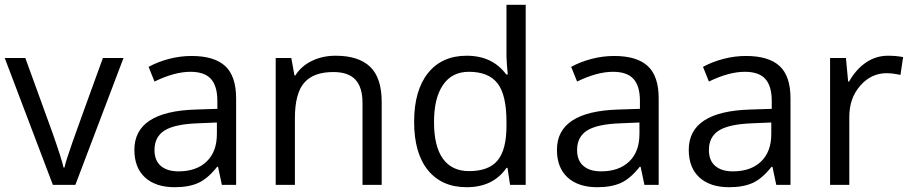

<svg xmlns="http://www.w3.org/2000/svg" viewBox="-20 -780 3844 810"><path d="M203.1 0 0 -535.2H86.9L202.1 -217.8Q241.2 -106.4 248 -73.2H252Q257.3 -99.1 285.9 -180.4Q314.5 -261.7 414.1 -535.2H501L297.9 0Z M916 0 899.9 -76.2H896Q856 -25.9 816.2 -8.1Q776.4 9.8 716.8 9.8Q637.2 9.8 592 -31.2Q546.9 -72.3 546.9 -147.9Q546.9 -310.1 806.2 -317.9L897 -320.8V-354Q897 -417 869.9 -447Q842.8 -477.1 783.2 -477.1Q716.3 -477.1 631.8 -436L606.9 -498Q646.5 -519.5 693.6 -531.7Q740.7 -543.9 788.1 -543.9Q883.8 -543.9 929.9 -501.5Q976.1 -459 976.1 -365.2V0ZM732.9 -57.1Q808.6 -57.1 851.8 -98.6Q895 -140.1 895 -214.8V-263.2L814 -259.8Q717.3 -256.3 674.6 -229.7Q631.8 -203.1 631.8 -147Q631.8 -103 658.4 -80.1Q685.1 -57.1 732.9 -57.1Z M1509.3 0V-346.2Q1509.3 -411.6 1479.5 -443.8Q1449.7 -476.1 1386.2 -476.1Q1302.2 -476.1 1263.2 -430.7Q1224.1 -385.3 1224.1 -280.8V0H1143.1V-535.2H1209L1222.2 -461.9H1226.1Q1251 -501.5 1295.9 -523.2Q1340.8 -544.9 1396 -544.9Q1492.7 -544.9 1541.5 -498.3Q1590.3 -451.7 1590.3 -349.1V0Z M2121.1 -71.8H2116.7Q2060.5 9.8 1948.7 9.8Q1843.8 9.8 1785.4 -62Q1727.1 -133.8 1727.1 -266.1Q1727.1 -398.4 1785.6 -471.7Q1844.2 -544.9 1948.7 -544.9Q2057.6 -544.9 2115.7 -465.8H2122.1L2118.7 -504.4L2116.7 -542V-759.8H2197.8V0H2131.8ZM1959 -58.1Q2042 -58.1 2079.3 -103.3Q2116.7 -148.4 2116.7 -249V-266.1Q2116.7 -379.9 2078.9 -428.5Q2041 -477.1 1958 -477.1Q1886.7 -477.1 1848.9 -421.6Q1811 -366.2 1811 -265.1Q1811 -162.6 1848.6 -110.4Q1886.2 -58.1 1959 -58.1Z M2698.7 0 2682.6 -76.2H2678.7Q2638.7 -25.9 2598.9 -8.1Q2559.1 9.8 2499.5 9.8Q2419.9 9.8 2374.8 -31.2Q2329.6 -72.3 2329.6 -147.9Q2329.6 -310.1 2588.9 -317.9L2679.7 -320.8V-354Q2679.7 -417 2652.6 -447Q2625.5 -477.1 2565.9 -477.1Q2499 -477.1 2414.6 -436L2389.6 -498Q2429.2 -519.5 2476.3 -531.7Q2523.4 -543.9 2570.8 -543.9Q2666.5 -543.9 2712.6 -501.5Q2758.8 -459 2758.8 -365.2V0ZM2515.6 -57.1Q2591.3 -57.1 2634.5 -98.6Q2677.7 -140.1 2677.7 -214.8V-263.2L2596.7 -259.8Q2500 -256.3 2457.3 -229.7Q2414.6 -203.1 2414.6 -147Q2414.6 -103 2441.2 -80.1Q2467.8 -57.1 2515.6 -57.1Z M3254.9 0 3238.8 -76.2H3234.9Q3194.8 -25.9 3155 -8.1Q3115.2 9.8 3055.7 9.8Q2976.1 9.8 2930.9 -31.2Q2885.7 -72.3 2885.7 -147.9Q2885.7 -310.1 3145 -317.9L3235.8 -320.8V-354Q3235.8 -417 3208.7 -447Q3181.6 -477.1 3122.1 -477.1Q3055.2 -477.1 2970.7 -436L2945.8 -498Q2985.4 -519.5 3032.5 -531.7Q3079.6 -543.9 3127 -543.9Q3222.7 -543.9 3268.8 -501.5Q3314.9 -459 3314.9 -365.2V0ZM3071.8 -57.1Q3147.5 -57.1 3190.7 -98.6Q3233.9 -140.1 3233.9 -214.8V-263.2L3152.8 -259.8Q3056.2 -256.3 3013.4 -229.7Q2970.7 -203.1 2970.7 -147Q2970.7 -103 2997.3 -80.1Q3023.9 -57.1 3071.8 -57.1Z M3726.1 -544.9Q3761.7 -544.9 3790 -539.1L3778.8 -463.9Q3745.6 -471.2 3720.2 -471.2Q3655.3 -471.2 3609.1 -418.5Q3563 -365.7 3563 -287.1V0H3481.9V-535.2H3548.8L3558.1 -436H3562Q3591.8 -488.3 3633.8 -516.6Q3675.8 -544.9 3726.1 -544.9Z"/></svg>

Font: f0_46894 
Style: Regular
Weight: 400
Foundry: Ascender Corporation
Version: Version 1.10